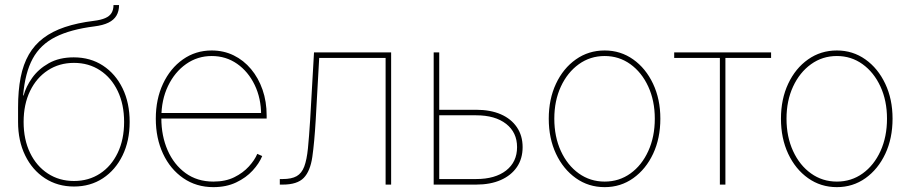

<svg xmlns="http://www.w3.org/2000/svg" viewBox="-20 -748 3689 778"><path d="M279.8 7.8Q213.4 7.8 162.1 -25.6Q110.8 -59.1 82 -118.2Q53.2 -177.2 53.2 -253.9V-312.5Q53.2 -381.3 63.7 -434.6Q74.2 -487.8 96.9 -527.1Q119.6 -566.4 155.8 -593.8Q191.9 -621.1 242.7 -638.2Q293.5 -655.3 360.8 -663.6Q388.7 -667 406.2 -674.6Q423.8 -682.1 431.9 -695.3Q439.9 -708.5 439.9 -727.5H462.4Q462.4 -702.6 451.9 -684.8Q441.4 -667 419.4 -656.2Q397.5 -645.5 362.8 -641.1Q265.6 -628.9 204.6 -598.1Q143.6 -567.4 112.5 -510.3Q81.5 -453.1 73.7 -361.3H75.7Q85 -396.5 110.1 -432.1Q135.3 -467.8 177.5 -491.7Q219.7 -515.6 278.8 -515.6Q346.2 -515.6 397.2 -482.2Q448.2 -448.7 476.8 -389.9Q505.4 -331.1 505.4 -253.9Q505.4 -177.2 476.6 -118.2Q447.8 -59.1 397 -25.6Q346.2 7.8 279.8 7.8ZM279.8 -14.6Q339.4 -14.6 385.3 -44.7Q431.2 -74.7 457 -128.7Q482.9 -182.6 482.9 -253.9Q482.9 -325.2 457 -379.2Q431.2 -433.1 385.3 -463.1Q339.4 -493.2 279.8 -493.2Q220.2 -493.2 174.1 -463.1Q127.9 -433.1 101.8 -379.2Q75.7 -325.2 75.7 -253.9Q75.7 -182.6 101.8 -128.7Q127.9 -74.7 174.1 -44.7Q220.2 -14.6 279.8 -14.6Z M844.7 10.3Q775.4 10.3 722.7 -26.1Q669.9 -62.5 640.6 -125.2Q611.3 -188 611.3 -267.1Q611.3 -346.2 640.6 -408.7Q669.9 -471.2 721.2 -507.3Q772.5 -543.5 837.9 -543.5Q886.2 -543.5 926.8 -523.7Q967.3 -503.9 997.3 -468Q1027.3 -432.1 1043.9 -384.3Q1060.5 -336.4 1060.5 -279.8V-267.6H623V-290H1047.4L1038.1 -282.2Q1038.1 -349.6 1012 -403.8Q985.8 -458 940.7 -489.5Q895.5 -521 837.9 -521Q780.3 -521 734.1 -488.5Q688 -456.1 660.9 -399.7Q633.8 -343.3 633.8 -271V-269Q633.8 -197.3 659.2 -139.2Q684.6 -81.1 731.9 -46.6Q779.3 -12.2 844.7 -12.2Q893.6 -12.2 929.2 -29.8Q964.8 -47.4 988.5 -73.5Q1012.2 -99.6 1022.5 -124.5L1042.5 -115.7Q1030.3 -85.9 1003.7 -56.9Q977.1 -27.8 937 -8.8Q897 10.3 844.7 10.3Z M1113.8 0V-22.5H1125.5Q1161.6 -22.5 1182.1 -34.2Q1202.6 -45.9 1212.9 -73.2Q1223.1 -100.6 1227.8 -147Q1232.4 -193.4 1236.8 -262.7L1252.4 -535.6H1564.9V0H1542.5V-513.2H1273.4L1259.3 -261.7Q1253.9 -170.4 1245.6 -112.5Q1237.3 -54.7 1210.9 -27.3Q1184.6 0 1125.5 0Z M1750 -303.2H1909.2Q1967.3 -303.2 2009.3 -284.9Q2051.3 -266.6 2074.5 -232.4Q2097.7 -198.2 2097.7 -151.9Q2097.7 -105 2074.5 -71Q2051.3 -37.1 2009.3 -18.6Q1967.3 0 1909.2 0H1737.3V-535.6H1759.8V-22.5H1909.2Q1986.3 -22.5 2030.8 -57.1Q2075.2 -91.8 2075.2 -151.9Q2075.2 -211.4 2030.8 -246.1Q1986.3 -280.8 1909.2 -280.8H1750Z M2430.2 10.3Q2364.7 10.3 2313.5 -26.1Q2262.2 -62.5 2232.9 -125Q2203.6 -187.5 2203.6 -267.1Q2203.6 -346.2 2232.9 -408.7Q2262.2 -471.2 2313.5 -507.3Q2364.7 -543.5 2430.2 -543.5Q2494.6 -543.5 2545.7 -507.3Q2596.7 -471.2 2626.2 -408.7Q2655.8 -346.2 2655.8 -267.1Q2655.8 -187.5 2626.5 -125Q2597.2 -62.5 2546.1 -26.1Q2495.1 10.3 2430.2 10.3ZM2430.2 -12.2Q2488.8 -12.2 2534.7 -45.2Q2580.6 -78.1 2606.9 -136Q2633.3 -193.8 2633.3 -267.1Q2633.3 -339.8 2606.7 -397.5Q2580.1 -455.1 2534.2 -488Q2488.3 -521 2430.2 -521Q2371.6 -521 2325.4 -487.8Q2279.3 -454.6 2252.7 -397.2Q2226.1 -339.8 2226.1 -267.1Q2226.1 -193.8 2252.7 -136Q2279.3 -78.1 2325.4 -45.2Q2371.6 -12.2 2430.2 -12.2Z M2897 0V-513.2H2711.9V-535.6H3104.5V-513.2H2919.4V0Z M3371.1 10.3Q3305.7 10.3 3254.4 -26.1Q3203.1 -62.5 3173.8 -125Q3144.5 -187.5 3144.5 -267.1Q3144.5 -346.2 3173.8 -408.7Q3203.1 -471.2 3254.4 -507.3Q3305.7 -543.5 3371.1 -543.5Q3435.5 -543.5 3486.6 -507.3Q3537.6 -471.2 3567.1 -408.7Q3596.7 -346.2 3596.7 -267.1Q3596.7 -187.5 3567.4 -125Q3538.1 -62.5 3487.1 -26.1Q3436 10.3 3371.1 10.3ZM3371.1 -12.2Q3429.7 -12.2 3475.6 -45.2Q3521.5 -78.1 3547.9 -136Q3574.2 -193.8 3574.2 -267.1Q3574.2 -339.8 3547.6 -397.5Q3521 -455.1 3475.1 -488Q3429.2 -521 3371.1 -521Q3312.5 -521 3266.4 -487.8Q3220.2 -454.6 3193.6 -397.2Q3167 -339.8 3167 -267.1Q3167 -193.8 3193.6 -136Q3220.2 -78.1 3266.4 -45.2Q3312.5 -12.2 3371.1 -12.2Z"/></svg>

Font: Inter 20pt Thin
Style: Regular
Weight: 250
Version: Version 4.001;git-66647c0bb